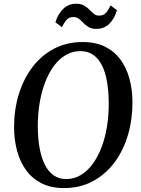

<svg xmlns="http://www.w3.org/2000/svg" viewBox="-20 -972 738 1003"><path d="M314 10.5Q247 10.5 198 -14Q149 -38.5 117.2 -81.8Q85.5 -125 69.8 -182Q54 -239 53.5 -304Q53 -395.5 77.2 -476.5Q101.5 -557.5 148.2 -619.8Q195 -682 261.5 -717.2Q328 -752.5 412 -752.5Q480 -752.5 529 -728Q578 -703.5 609.5 -660.2Q641 -617 656.2 -561Q671.5 -505 672 -441.5Q672.5 -350 648.8 -268.2Q625 -186.5 578.5 -124Q532 -61.5 465.5 -25.5Q399 10.5 314 10.5ZM326 -36.5Q366.5 -36.5 401.2 -57Q436 -77.5 463.2 -114.2Q490.5 -151 509.8 -201Q529 -251 538.8 -310.5Q548.5 -370 548 -435.5Q547.5 -497 538.8 -546.8Q530 -596.5 512 -631.8Q494 -667 466.2 -686Q438.5 -705 400 -705Q359.5 -705 324.5 -685Q289.5 -665 262.2 -628.5Q235 -592 216 -542.5Q197 -493 187 -433.8Q177 -374.5 177.5 -309.5Q178 -247 187.2 -196.8Q196.5 -146.5 214.8 -110.8Q233 -75 260.8 -55.8Q288.5 -36.5 326 -36.5ZM482.5 -821Q458.5 -821 443 -830.5Q427.5 -840 415.8 -852.2Q404 -864.5 392 -873.8Q380 -883 363.5 -883Q340.5 -883 327.5 -868Q314.5 -853 303.5 -830L269.5 -855.5Q282.5 -898.5 310 -925.5Q337.5 -952.5 378.5 -952.5Q403 -952.5 419 -943.2Q435 -934 446.8 -921.8Q458.5 -909.5 470 -900Q481.5 -890.5 497.5 -890.5Q520.5 -890 533.5 -904.8Q546.5 -919.5 557.5 -944L591 -918.5Q578 -874 550.8 -847.5Q523.5 -821 482.5 -821Z"/></svg>

Font: Merriweather 48pt Medium
Style: Italic
Weight: 500
Italic angle: -7.8°
Version: Version 2.101